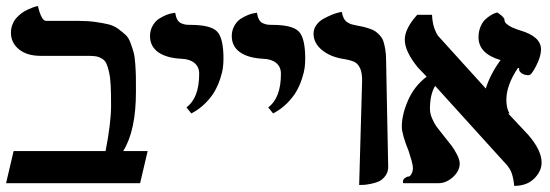

<svg xmlns="http://www.w3.org/2000/svg" viewBox="-20 -604 1812 633"><path d="M237.8 -535.2Q269 -535.2 293.9 -531.7Q318.8 -528.3 337.6 -523.7Q356.4 -519 370.6 -508.3Q384.8 -497.6 394.5 -488.5Q404.3 -479.5 410.6 -461.7Q417 -443.8 420.7 -430.7Q424.3 -417.5 426 -392.6Q427.7 -367.7 428 -350.6Q428.2 -333.5 428.2 -301.8Q428.2 -173.3 386.2 -106H466.8L441.9 0H0L24.9 -106H328.1Q346.2 -198.7 346.2 -256.8Q346.2 -295.4 345 -321.3Q343.8 -347.2 339.6 -366Q335.4 -384.8 330.6 -395Q325.7 -405.3 315.4 -411.1Q305.2 -417 294.9 -418.5Q284.7 -419.9 267.1 -419.9H113.8Q68.8 -419.9 42.5 -441.4Q16.1 -462.9 16.1 -496.1Q16.1 -510.7 21 -523.2Q25.9 -535.6 33.7 -544.4Q41.5 -553.2 51 -560.3Q60.5 -567.4 70.1 -571.8Q79.6 -576.2 87.4 -579.1Q95.2 -582 100.1 -583L105 -584Q116.7 -535.2 131.8 -535.2Z M610.8 -230 594.7 -250Q636.7 -281.2 636.7 -360.8Q636.7 -383.3 621.3 -396.2Q606 -409.2 578.6 -410.2Q528.8 -412.6 501.7 -431.9Q474.6 -451.2 474.6 -484.9Q474.6 -503.9 483.2 -519Q491.7 -534.2 503.9 -542Q516.1 -549.8 528.3 -554.7Q540.5 -559.6 548.8 -560.5L557.6 -562Q559.6 -548.3 564.5 -539.6Q569.3 -530.8 577.4 -527.3Q585.4 -523.9 591.6 -522.9Q597.7 -522 607.9 -522Q673.8 -522 695.3 -500.5Q716.8 -479 716.8 -410.2Q716.8 -396 714.8 -380.6Q712.9 -365.2 705.8 -343.8Q698.7 -322.3 687.7 -303Q676.8 -283.7 657 -263.7Q637.2 -243.7 610.8 -230Z M880.4 -230 864.3 -250Q906.2 -281.2 906.2 -360.8Q906.2 -383.3 890.9 -396.2Q875.5 -409.2 848.1 -410.2Q798.3 -412.6 771.2 -431.9Q744.1 -451.2 744.1 -484.9Q744.1 -503.9 752.7 -519Q761.2 -534.2 773.4 -542Q785.6 -549.8 797.9 -554.7Q810.1 -559.6 818.4 -560.5L827.1 -562Q829.1 -548.3 834 -539.6Q838.9 -530.8 846.9 -527.3Q855 -523.9 861.1 -522.9Q867.2 -522 877.4 -522Q943.4 -522 964.8 -500.5Q986.3 -479 986.3 -410.2Q986.3 -396 984.4 -380.6Q982.4 -365.2 975.3 -343.8Q968.3 -322.3 957.3 -303Q946.3 -283.7 926.5 -263.7Q906.7 -243.7 880.4 -230Z M1164.1 5.9 1173.8 -335.9Q1174.3 -363.8 1167.2 -378.9Q1160.2 -394 1148.7 -399.7Q1137.2 -405.3 1114.7 -409.2Q1069.3 -416 1041.5 -439Q1013.7 -461.9 1013.7 -493.2Q1013.7 -508.8 1023.2 -521.7Q1032.7 -534.7 1046.6 -542.2Q1060.5 -549.8 1074.2 -555.4Q1087.9 -561 1097.7 -563L1106.9 -564.9Q1108.9 -552.2 1113.5 -543.5Q1118.2 -534.7 1125.5 -530.3Q1132.8 -525.9 1137.9 -524.2Q1143.1 -522.5 1150.9 -521Q1167 -518.1 1176.5 -515.9Q1186 -513.7 1198.5 -509.5Q1210.9 -505.4 1217.8 -500.5Q1224.6 -495.6 1232.4 -487.3Q1240.2 -479 1243.9 -468Q1247.6 -457 1250.2 -441.4Q1252.9 -425.8 1252.9 -405.8Q1253.9 -346.7 1256.3 -229.7Q1258.8 -112.8 1259.8 -55.2Q1260.3 -38.1 1251.5 -25.6Q1242.7 -13.2 1231.7 -7.3Q1220.7 -1.5 1204.6 1.7Q1188.5 4.9 1180.7 5.4Q1172.9 5.9 1164.1 5.9Z M1763.7 -440.9Q1763.7 -418.5 1747.8 -387.2Q1731.9 -356 1723.6 -356Q1700.2 -356 1691.4 -372.1H1692.4Q1690.9 -375.5 1690.9 -377.2Q1690.9 -378.9 1691.9 -379.4L1693.4 -379.9H1687.5Q1649.4 -323.2 1649.4 -274.9Q1649.4 -247.1 1659.7 -230H1655.3Q1689 -194.3 1721.7 -159.2Q1765.6 -108.4 1765.6 -67.9Q1765.6 -40 1741.5 -15.6Q1717.3 8.8 1675.3 8.8Q1670.9 -37.6 1654.3 -55.2H1655.3Q1612.8 -102.5 1534.9 -188Q1457 -273.4 1414.6 -320.8Q1397.5 -292.5 1397.5 -245.1Q1397.5 -229.5 1404.8 -212.9Q1412.1 -196.3 1419.4 -186.3Q1426.8 -176.3 1441.4 -158.2Q1460 -135.3 1468.5 -124Q1477.1 -112.8 1486.3 -95.2Q1495.6 -77.6 1495.6 -64.9Q1495.6 -40.5 1473.4 -20.3Q1451.2 0 1425.3 0H1414.6H1309.6Q1307.6 -3.9 1308.6 -5.9Q1308.6 -14.2 1318.4 -19Q1321.3 -22 1327.6 -22Q1332.5 -22.9 1336.9 -31.2Q1341.3 -39.6 1341.3 -49.8Q1341.3 -55.2 1339.8 -62.5Q1338.4 -69.8 1336.7 -75.2Q1335 -80.6 1332 -90.3Q1329.1 -100.1 1327.6 -105Q1304.7 -161.6 1304.7 -186Q1304.7 -226.1 1325.4 -273.4Q1346.2 -320.8 1386.7 -351.1Q1382.3 -356 1372.1 -366.5Q1361.8 -377 1357.4 -381.8Q1314.5 -434.6 1314.5 -473.1Q1314.5 -509.8 1355.5 -555.2H1404.3Q1405.8 -521 1416.5 -500Q1418.9 -493.2 1424.3 -485.8Q1450.2 -457 1501 -401.1Q1551.8 -345.2 1574.7 -319.8L1581.5 -312Q1597.2 -361.3 1630.4 -405.8Q1557.6 -427.2 1557.6 -481Q1557.6 -500 1564 -515.4Q1570.3 -530.8 1579.3 -539.3Q1588.4 -547.9 1597.7 -553.5Q1606.9 -559.1 1613.3 -561L1619.6 -563Q1636.2 -551.8 1640.6 -544.9Q1642.6 -543 1642.6 -542Q1643.1 -535.6 1645 -531.2Q1647 -526.9 1657 -520Q1667 -513.2 1685.5 -506.8L1694.3 -503.9Q1763.7 -483.9 1763.7 -440.9Z"/></svg>

Font: Common Serif
Style: Bold
Weight: 700
Designer: Philipp H. Poll, Khaled Hosny
Foundry: Stefan Peev, Context Ltd.
Version: Version 1.026